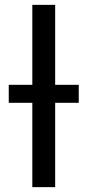

<svg xmlns="http://www.w3.org/2000/svg" viewBox="-20 -770 359 790"><path d="M16 -347V-421H304V-347ZM113 -750H207V0H113Z"/></svg>

Font: Unbounded Light
Style: Regular
Weight: 300
Designer: Luke Prowse, Jean-Baptiste Morizot, Fátima Lázaro, Florian Runge
Foundry: NaN
Version: Version 1.700